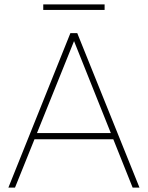

<svg xmlns="http://www.w3.org/2000/svg" viewBox="-20 -850 670 870"><path d="M18 0 299 -700H330L612 0H581L311 -675H320L48 0ZM124 -219 136 -247H494L506 -219ZM176 -805V-830H454V-805Z"/></svg>

Font: SUSE Thin
Style: Regular
Weight: 250
Designer: Rene Bieder
Foundry: SUSE
Version: Version 1.000